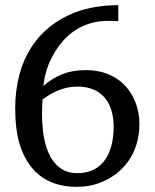

<svg xmlns="http://www.w3.org/2000/svg" viewBox="-20 -708 602 745"><path d="M421 -216C421 -116 380 -36 280 -36C256 -36 235 -42 218 -53C162 -90 143 -173 143 -267C143 -285 144 -304 145 -322C179 -347 223 -372 280 -372C374 -372 421 -311 421 -216ZM148 -374C153 -414 163 -450 179 -481C219 -561 289 -629 405 -627L439 -626V-688C376 -688 319 -678 269 -659C129 -604 39 -479 39 -287C39 -232 45 -185 57 -146C88 -49 155 17 278 17C312 17 344 11 373 -1C457 -35 521 -111 521 -228C521 -257 516 -284 506 -310C478 -383 413 -436 313 -436C240 -436 192 -412 146 -373Z"/></svg>

Font: Veleka
Style: Regular
Weight: 400
Designer: Stefan Peev, Context Ltd, 2016; SIL International, 1997-2014.
Foundry: Stefan Peev, Context Ltd, 2016
Version: Version 1.000